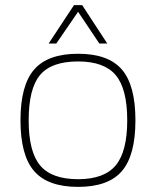

<svg xmlns="http://www.w3.org/2000/svg" viewBox="-20 -720 609 750"><path d="M113.5 -448.5Q167 -510 285 -510Q403 -510 456 -448.5Q509 -387 509 -250Q509 -113 456 -51.5Q403 10 285 10Q167 10 113.5 -51.5Q60 -113 60 -250Q60 -387 113.5 -448.5ZM92 -250Q92 -127 137 -73.5Q182 -20 285 -20Q387 -20 432 -74Q477 -128 477 -250Q477 -373 432 -426.5Q387 -480 285 -480Q181 -480 136.5 -427Q92 -374 92 -250ZM399 -550H368L285 -674L200 -550H170L269 -700H301Z"/></svg>

Font: Fivo Sans Thin
Style: Regular
Weight: 250
Foundry: Alexander Slobzheninov
Version: 1.0